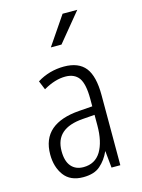

<svg xmlns="http://www.w3.org/2000/svg" viewBox="-115 -817 660 893"><g transform="rotate(-15 214.5 -370.5)"><path d="M298.3 -206.1V-257.3L240.2 -252.9Q173.3 -248 139.9 -218.5Q106.4 -189 106.4 -133.8Q106.4 -85 127.7 -60.3Q148.9 -35.6 186.5 -35.6Q242.2 -35.6 270.5 -81.5Q298.3 -127.9 298.3 -206.1ZM150.4 -502Q183.6 -511.2 218.3 -511.2Q288.6 -511.2 321.3 -469.7Q353.5 -428.2 353.5 -337.9V-1V0H352.1H312H311V-1L303.2 -80.6H302.2Q285.2 -42 255.9 -16.6Q241.2 -3.4 220.7 2.9Q199.7 9.3 173.3 9.3Q111.3 9.3 81.1 -31.7Q51.3 -72.3 51.3 -132.3Q51.3 -207 98.1 -247.6Q144.5 -287.1 233.4 -293.5L298.3 -298.3V-334Q298.3 -405.8 277.3 -435.5Q255.9 -464.4 212.4 -464.4Q163.1 -464.4 107.9 -432.6L106.9 -431.6L106 -433.1L89.4 -473.6L88.9 -474.6L89.8 -475.1Q116.7 -492.2 150.4 -502ZM276.4 -750H347.2L234.4 -612.8H183.1Z"/></g></svg>

Font: MAUL Condensed Light
Style: Light
Weight: 300
Designer: MAUL
Version: Version 2.137; 2017; ttfautohint (v1.8.3)